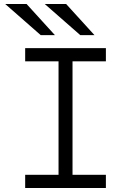

<svg xmlns="http://www.w3.org/2000/svg" viewBox="-20 -941 656 961"><path d="M273 0V-700H343V0ZM106 0V-66H510V0ZM106 -634V-700H510V-634ZM382 -765 204 -921H311L453 -765ZM184 -765 6 -921H113L255 -765Z"/></svg>

Font: Overpass Mono Light Light
Style: Regular
Weight: 300
Monospace: yes
Version: Version 4.000